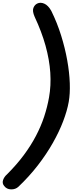

<svg xmlns="http://www.w3.org/2000/svg" viewBox="-20 -1232 532 1408"><path d="M10.5 131.5Q-5.5 112.5 2.5 88.5Q10.5 64.5 32 46Q102.5 -24.5 154.8 -95Q207 -165.5 243.8 -235.8Q280.5 -306 303.8 -376.5Q327 -447 339.5 -517.5Q355 -604 348.8 -699Q342.5 -794 314 -896.8Q285.5 -999.5 234 -1109Q216 -1150.5 224.8 -1173.5Q233.5 -1196.5 253 -1206Q276.5 -1217.5 304.8 -1205.2Q333 -1193 356 -1152.5Q399 -1065.5 428 -972.5Q457 -879.5 473 -790Q489 -700.5 491.8 -622Q494.5 -543.5 484 -485Q472.5 -420 443.2 -343Q414 -266 367.2 -183.5Q320.5 -101 257.2 -19.2Q194 62.5 115 137.5Q93.5 157.5 61 156.8Q28.5 156 10.5 131.5Z"/></svg>

Font: Edu AU VIC WA NT Hand
Style: Bold
Weight: 700
Version: Version 1.001